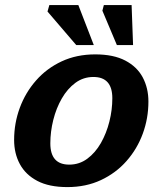

<svg xmlns="http://www.w3.org/2000/svg" viewBox="-20 -750 663 782"><path d="M368 -528.5Q442.5 -528.5 490.5 -503.2Q538.5 -478 561.5 -434.5Q584.5 -391 584.5 -336.5Q584.5 -268 561.5 -205.5Q538.5 -143 495.2 -94Q452 -45 391 -16.5Q330 12 254.5 12Q180 12 132 -13.2Q84 -38.5 60.8 -81.8Q37.5 -125 37.5 -180Q37.5 -248 60.5 -310.5Q83.5 -373 126.8 -422.2Q170 -471.5 231 -500Q292 -528.5 368 -528.5ZM262 -79.5Q303 -79.5 335.5 -103.5Q368 -127.5 390.8 -167.2Q413.5 -207 425.5 -254.8Q437.5 -302.5 437.5 -350Q437.5 -436.5 360.5 -436.5Q319.5 -436.5 287 -412.5Q254.5 -388.5 231.8 -349Q209 -309.5 197 -261.5Q185 -213.5 185 -166Q185 -79.5 262 -79.5ZM362 -566.5H290.5L173.5 -703L181 -729.5H299ZM522 -566.5H456L397 -706.5L403 -729.5H516Z"/></svg>

Font: Newsreader Caption SemiBold
Style: Italic
Weight: 600
Italic angle: -17°
Designer: Hugues Gentile
Foundry: Production Type
Version: Version 1.001